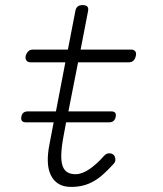

<svg xmlns="http://www.w3.org/2000/svg" viewBox="-20 -725 640 755"><path d="M82 -244Q71 -244 66.5 -249.5Q62 -255 64 -266Q66 -277 72.5 -282Q79 -287 90 -287H200L237 -480H100Q89 -480 84 -487Q79 -494 81 -505Q84 -516 91 -523Q98 -530 109 -530H247L276 -680Q278 -693 285 -699Q292 -705 305 -705Q318 -705 323.5 -699Q329 -693 326 -680L297 -530H496Q507 -530 512 -523Q517 -516 514 -505Q512 -494 505 -487Q498 -480 487 -480H287L249 -287H417Q428 -287 432.5 -282Q437 -277 435 -266Q433 -255 426.5 -249.5Q420 -244 409 -244H240L231 -196Q222 -149 221 -119Q220 -89 226.5 -71.5Q233 -54 246 -47Q259 -40 277 -40Q303 -40 332.5 -60.5Q362 -81 389 -112Q397 -121 407 -122Q417 -123 424 -118Q432 -113 433.5 -101Q435 -89 427 -81Q407 -59 388.5 -42Q370 -25 350.5 -13.5Q331 -2 309 4Q287 10 260 10Q229 10 209.5 -2.5Q190 -15 179.5 -37Q169 -59 168 -89Q167 -119 174 -155L191 -244Z"/></svg>

Font: Maple Mono Thin
Style: Italic
Weight: 250
Italic angle: -10°
Monospace: yes
Designer: subframe7536
Version: Version 7.000